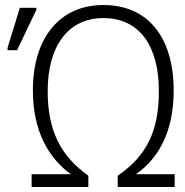

<svg xmlns="http://www.w3.org/2000/svg" viewBox="-20 -745 737 765"><path d="M106 0H332V-45C223 -123 170 -222 170 -382C170 -561 251 -673 392 -673C535 -673 613 -563 613 -382C613 -224 565 -124 449 -45V0H676V-51H522C612 -114 672 -221 672 -384C672 -597 569 -725 392 -725C217 -725 111 -593 111 -385C111 -223 173 -116 262 -51H106ZM10 -545H48L125 -706V-714H59L10 -554Z"/></svg>

Font: Noto Sans SemiCondensed Light
Style: Regular
Weight: 300
Width: 4
Designer: Monotype Design Team
Foundry: Monotype Imaging Inc.
Version: Version 2.013